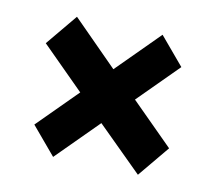

<svg xmlns="http://www.w3.org/2000/svg" viewBox="-51 -495 527 470"><g transform="rotate(10 212.5 -260.5)"><path d="M107 -90 48 -160 145 -257 41 -361 105 -438 215 -327 319 -431 378 -361 280 -263 383 -160 319 -83 209 -192Z"/></g></svg>

Font: Acme
Style: Regular
Weight: 400
Designer: Juan Pablo del Peral
Foundry: Juan Pablo del Peral
Version: Version 1.002